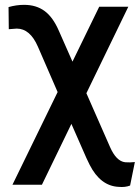

<svg xmlns="http://www.w3.org/2000/svg" viewBox="-20 -556 574 789"><path d="M79.1 -536.1Q47.4 -536.1 15.1 -526.9L16.1 -436L48.8 -438.5Q103.5 -438.5 135.7 -364.3L216.8 -177.7L31.2 203.1H152.3L273.4 -46.9L335 93.3L348.1 120.6Q392.6 208.5 467.8 211.9Q494.1 214.4 514.6 206.5L534.2 109.9L514.6 111.3L494.6 110.8Q457.5 106.9 431.6 46.9L335 -172.9L507.3 -528.3H387.7L277.8 -302.7L222.2 -428.7Q197.8 -485.4 163.3 -510.7Q128.9 -536.1 79.1 -536.1Z"/></svg>

Font: FAU Chimera Medium
Style: Regular
Weight: 500
Version: Version 1.002;hotconv 1.0.117;makeotfexe 2.5.65602